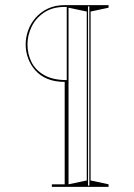

<svg xmlns="http://www.w3.org/2000/svg" viewBox="-20 -728 523 748"><path d="M403 -708V-698L333 -683V-25L403 -10V0H182V-10H232V-409Q193 -409 164.5 -421Q136 -433 117.5 -454Q99 -475 89.5 -501Q80 -527 80 -555Q80 -582 89.5 -609Q99 -636 118.5 -658.5Q138 -681 166.5 -694.5Q195 -708 232 -708ZM247 -698V-10L318 -25V-683ZM323 -703V-5H328V-703ZM87 -555Q87 -518 102.5 -486.5Q118 -455 152 -435.5Q186 -416 240 -416V-701H232Q184 -701 151.5 -679Q119 -657 103 -623.5Q87 -590 87 -555Z"/></svg>

Font: Kalnia Glaze Thin
Style: Regular
Weight: 100
Designer: Frida Medrano
Foundry: Frida Medrano
Version: Version 1.110